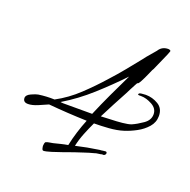

<svg xmlns="http://www.w3.org/2000/svg" viewBox="-89 -502 612 620"><g transform="rotate(20 217.0 -192.5)"><path d="M122 31Q118 31 116.5 25Q115 19 115 16Q115 13 116 8Q117 3 120 2Q125 0 131.5 -1Q138 -2 143 -3Q155 -6 167 -9Q179 -12 191 -14Q196 -38 203.5 -62Q211 -86 220 -108Q187 -109 154 -111Q121 -113 88 -116Q75 -110 56 -102Q37 -94 23 -94Q6 -94 6 -109Q6 -119 21.5 -126Q37 -133 44 -134Q71 -138 99 -137Q140 -159 175 -192Q210 -225 240 -259Q262 -283 282 -307.5Q302 -332 322 -357Q330 -368 339 -378Q348 -388 356 -398Q367 -416 389 -416Q391 -416 394 -415Q397 -414 397 -411Q397 -410 392.5 -399Q388 -388 381.5 -374Q375 -360 370 -348Q365 -336 363 -334Q362 -332 355.5 -317Q349 -302 342 -289Q335 -276 332 -278Q332 -278 327 -269Q322 -260 317 -250Q312 -240 310 -236Q297 -212 283.5 -186.5Q270 -161 258 -137Q270 -138 290.5 -138.5Q311 -139 331 -141Q351 -143 361 -147Q377 -154 396.5 -167.5Q416 -181 416 -201Q416 -221 396 -232Q376 -243 358 -243H351Q347 -243 347 -245Q347 -250 357 -251Q367 -252 371 -252Q394 -252 414 -240Q434 -228 434 -202Q434 -180 419.5 -163.5Q405 -147 384.5 -136Q364 -125 345 -119Q323 -112 295.5 -110Q268 -108 245 -108Q235 -87 226 -64.5Q217 -42 212 -19Q250 -28 292 -34Q297 -34 302 -35Q307 -36 311 -36Q316 -36 316 -31Q316 -26 310 -23Q308 -23 305 -23Q302 -23 300 -22Q295 -21 289.5 -20.5Q284 -20 279 -18Q263 -14 247 -8.5Q231 -3 215 2Q207 5 187.5 12Q168 19 148.5 25Q129 31 122 31ZM140 -135H229Q245 -173 263.5 -212.5Q282 -252 300 -289Q260 -247 215 -206.5Q170 -166 120 -136Q125 -135 130.5 -135Q136 -135 140 -135Z"/></g></svg>

Font: Sassy Frass
Style: Regular
Weight: 400
Designer: Robert E. Leuschke
Foundry: Robert E. Leuschke
Version: Version 1.010; ttfautohint (v1.8.3)